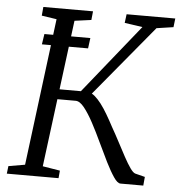

<svg xmlns="http://www.w3.org/2000/svg" viewBox="-53 -793 791 843"><g transform="rotate(5 343.0 -371.5)"><path d="M112 -579 119 -625H321.5L315.5 -579ZM509 0Q495.5 0 478.8 -24.8Q462 -49.5 442.2 -89Q422.5 -128.5 402 -172.5Q381.5 -216.5 360.5 -255.8Q339.5 -295 319.5 -320Q299.5 -345 281.5 -345H181L186.5 -389H300.5L545 -693L466 -704.5L471 -743H685.5L681 -704.5L607 -693.5L326 -354.5L334 -388Q348 -385.5 362 -373.8Q376 -362 390.8 -342.8Q405.5 -323.5 420.2 -298.5Q435 -273.5 450 -245Q468 -213.5 485.5 -180Q503 -146.5 518.5 -118Q534 -89.5 547 -71Q560 -52.5 569.5 -49.5L613 -38.5L609.5 0ZM8 0 12 -33.5 84.5 -46 166.5 -694.5 100.5 -704.5 104 -743H323L319 -704.5L245.5 -694.5L162.5 -46L239 -33.5L236 0Z"/></g></svg>

Font: Merriweather 28pt Light
Style: Italic
Weight: 300
Italic angle: -7.8°
Version: Version 2.101